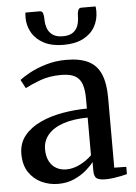

<svg xmlns="http://www.w3.org/2000/svg" viewBox="-55 -816 614 868"><g transform="rotate(-5 252.0 -382.0)"><path d="M174.5 10Q134 10 98.8 -6.5Q63.5 -23 41.5 -56Q19.5 -89 19.5 -139Q19.5 -187.5 47 -221.5Q74.5 -255.5 120 -276.8Q165.5 -298 221 -307.8Q276.5 -317.5 332.5 -318V-361.5Q332.5 -402 323.8 -428Q315 -454 292.8 -466.8Q270.5 -479.5 229.5 -479.5Q175.5 -479.5 133.5 -463.8Q91.5 -448 65.5 -434L45 -473Q59 -484.5 90.2 -501.8Q121.5 -519 165 -532.2Q208.5 -545.5 258 -545.5Q321.5 -545.5 359.8 -525.8Q398 -506 415.2 -464.5Q432.5 -423 432.5 -358V-41L487 -40V-7Q476 -4 459.5 -0.5Q443 3 424.5 5.5Q406 8 388.5 8Q362 8 349.5 -0.2Q337 -8.5 337 -36V-75Q326.5 -60.5 303.8 -40.2Q281 -20 248.2 -5Q215.5 10 174.5 10ZM216.5 -52Q246.5 -52 277.2 -67Q308 -82 332.5 -106V-277Q267.5 -276.5 221.8 -261Q176 -245.5 152 -217.2Q128 -189 128 -151.5Q128 -118.5 139.8 -96.2Q151.5 -74 171.5 -63Q191.5 -52 216.5 -52ZM158 -774.5Q170 -774.5 173.2 -763.2Q176.5 -752 176.5 -737Q176.5 -714.5 183.5 -695.5Q190.5 -676.5 207.2 -664.8Q224 -653 253.5 -653Q282.5 -653 299 -664.8Q315.5 -676.5 322 -695.5Q328.5 -714.5 328.5 -737Q328.5 -752 332.2 -763.2Q336 -774.5 347 -774.5H412Q412.5 -769.5 413 -763.8Q413.5 -758 413.5 -752.5Q413.5 -713.5 395.5 -682Q377.5 -650.5 341.8 -632.2Q306 -614 253 -614Q201 -614 165.2 -632.2Q129.5 -650.5 110.8 -682Q92 -713.5 92 -752.5Q92 -758 92.5 -763.5Q93 -769 93.5 -774.5Z"/></g></svg>

Font: Merriweather 72pt
Style: Regular
Weight: 400
Version: Version 2.100